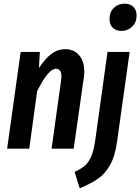

<svg xmlns="http://www.w3.org/2000/svg" viewBox="-20 -813 767 1050"><path d="M441 -421Q441 -404 438 -386L383 0H262L314 -372Q316 -388 316 -394Q316 -437 286 -437Q244 -437 183 -314L140 0H19L93 -529H198L193 -441Q225 -490 259.5 -517Q294 -544 337 -544Q384 -544 412.5 -511Q441 -478 441 -421ZM388 127Q423 111 443.5 93.5Q464 76 478 44.5Q492 13 500 -40L568 -529H689L620 -37Q609 42 581.5 90Q554 138 516.5 164Q479 190 416 217ZM579 -709Q579 -747 602.5 -770Q626 -793 661 -793Q692 -793 709.5 -775.5Q727 -758 727 -728Q727 -691 703 -667.5Q679 -644 645 -644Q614 -644 596.5 -661.5Q579 -679 579 -709Z"/></svg>

Font: Fira Sans Extra Condensed Medium
Style: Italic
Weight: 500
Width: 3
Italic angle: -8°
Designer: Carrois Corporate & Edenspiekermann AG
Foundry: Carrois Corporate GbR & Edenspiekermann AG
Version: Version 4.203